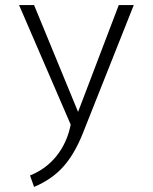

<svg xmlns="http://www.w3.org/2000/svg" viewBox="-20 -505 601 755"><path d="M98 185Q161 160 202.5 108Q244 56 258 -15L55 -485H114L287 -65L447 -485H506L305 21Q272 103 227.5 152Q183 201 114 230Z"/></svg>

Font: Niramit ExtraLight
Style: Regular
Weight: 200
Designer: Katatrad Aksorn Co.,Ltd.
Foundry: Cadson Demak Co.,Ltd.
Version: Version 1.000; ttfautohint (v1.6)